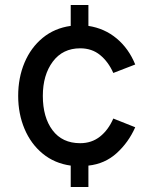

<svg xmlns="http://www.w3.org/2000/svg" viewBox="-20 -738 616 771"><path d="M53 -353Q53 -426 78.5 -486.5Q104 -547 151.5 -586Q199 -625 264 -634V-718H335V-634Q400 -624 448.5 -583.5Q497 -543 523 -479L435 -445Q415 -490 382 -517Q349 -544 302 -544Q232 -544 192 -490.5Q152 -437 152 -353Q152 -267 191 -215Q230 -163 302 -163Q348 -163 381.5 -189.5Q415 -216 435 -262L523 -227Q496 -166 448.5 -123Q401 -80 335 -73V13H264V-73Q199 -82 151.5 -121Q104 -160 78.5 -220.5Q53 -281 53 -353Z"/></svg>

Font: Museo Sans Medium
Style: Regular
Weight: 500
Designer: Jos Buivenga
Foundry: Jos Buivenga & Rosetta Type Foundry (extension, remastering)
Version: Version 3.600;PS 1.000;hotconv 1.0.88;makeotf.lib2.5.647800;